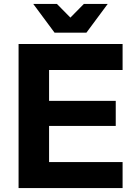

<svg xmlns="http://www.w3.org/2000/svg" viewBox="-20 -962 697 982"><path d="M259 -795 150 -942H271L340 -872L409 -942H531L422 -795ZM75 0V-737H607V-604H231V-446H572V-318H231V-133H607V0Z"/></svg>

Font: Tomorrow SemiBold
Style: Regular
Weight: 600
Designer: Tony de Marco, Monica Rizzolli
Foundry: Just in Type
Version: Version 2.002